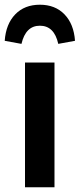

<svg xmlns="http://www.w3.org/2000/svg" viewBox="-40 -794 338 814"><path d="M278 -621 207 -608Q190 -685 129 -685Q69 -685 51 -608L-20 -621Q-15 -692 24.5 -733Q64 -774 129 -774Q194 -774 233.5 -733Q273 -692 278 -621ZM191 -529V0H66V-529Z"/></svg>

Font: Fira Sans Condensed Medium
Style: Regular
Weight: 500
Width: 3
Designer: Carrois Corporate & Edenspiekermann AG
Foundry: Carrois Corporate GbR & Edenspiekermann AG
Version: Version 4.203;PS 004.203;hotconv 1.0.88;makeotf.lib2.5.64775